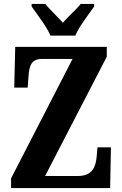

<svg xmlns="http://www.w3.org/2000/svg" viewBox="-20 -951 618 971"><path d="M235 -771H361C379 -816 430 -880 456 -918V-931H388C368 -905 322 -865 298 -836C273 -865 229 -905 209 -931H140V-918C166 -880 217 -816 235 -771ZM36 0H537L541 -206H473L469 -161C465 -111 450 -61 374 -61H208L520 -664V-714H57L52 -508H120L124 -562C127 -617 138 -653 192 -653H347L36 -49Z"/></svg>

Font: Noto Serif Tamil ExtraCondensed ExtraBold
Style: Regular
Weight: 800
Width: 2
Designer: Indian Type Foundry, Tom Grace, and the Monotype Design Team
Foundry: Monotype Imaging Inc.
Version: Version 2.004